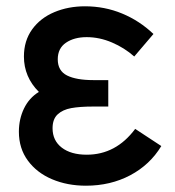

<svg xmlns="http://www.w3.org/2000/svg" viewBox="-20 -575 556 610"><path d="M492.5 -111Q456.5 -51.5 393.8 -18.2Q331 15 253 15Q194 15 145.5 -5.5Q97 -26 68.5 -64.8Q40 -103.5 40 -156.5Q40 -196.5 56.2 -230.2Q72.5 -264 103.5 -283Q56 -330.5 56 -395.5Q56 -445.5 82.2 -481.8Q108.5 -518 152.8 -536.5Q197 -555 250 -555Q312.5 -555 368 -532Q423.5 -509 467.5 -467L406.5 -395.5Q375.5 -423 335.8 -440Q296 -457 255.5 -457Q215.5 -457 189.5 -439.2Q163.5 -421.5 163.5 -386.5Q163.5 -350 193 -335.2Q222.5 -320.5 276.5 -320.5H324V-236.5H276Q233.5 -236.5 206.2 -231.5Q179 -226.5 163 -211.5Q147 -196.5 147 -167.5Q147 -128.5 176.2 -106Q205.5 -83.5 255.5 -83.5Q348.5 -83.5 409.5 -165.5Z"/></svg>

Font: Hauora SemiBold
Style: Regular
Weight: 600
Designer: Wayne Shih
Foundry: WCYS
Version: Version 1.001